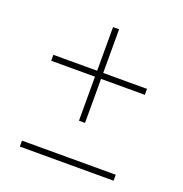

<svg xmlns="http://www.w3.org/2000/svg" viewBox="-111 -688 752 789"><g transform="rotate(20 265.0 -294.0)"><path d="M59.5 2.5V-23.5H469.5V2.5ZM251.5 -180.5V-590H278V-180.5ZM60 -373V-399H469.5V-373Z"/></g></svg>

Font: Bodoni Moda 9pt ExtraBold
Style: Italic
Weight: 800
Italic angle: -13°
Designer: Owen Earl
Foundry: indestructible type
Version: Version 2.004